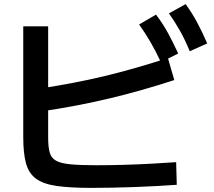

<svg xmlns="http://www.w3.org/2000/svg" viewBox="-20 -875 1040 933"><path d="M424 38Q320 38 254.5 28.5Q189 19 154 -7.5Q119 -34 106 -82.5Q93 -131 93 -209V-747H214V-207Q214 -161 221.5 -134Q229 -107 252.5 -94Q276 -81 323 -76.5Q370 -72 450 -72Q513 -72 581.5 -74Q650 -76 715.5 -79.5Q781 -83 836 -87L839 23Q795 26 742 29Q689 32 633 34Q577 36 523 37Q469 38 424 38ZM171 -444Q259 -458 335.5 -472.5Q412 -487 485 -504.5Q558 -522 633.5 -543.5Q709 -565 796 -593L827 -486Q668 -434 513 -397Q358 -360 190 -335ZM762 -573Q736 -628 711 -671Q686 -714 656 -756L738 -804Q771 -761 796 -715Q821 -669 846 -615ZM902 -626Q879 -682 854.5 -725.5Q830 -769 801 -810L882 -855Q914 -811 938.5 -765Q963 -719 987 -664Z"/></svg>

Font: M PLUS 1 SemiBold
Style: Regular
Weight: 600
Designer: Coji Morishita
Foundry: UNDERFOREST DESIGN
Version: Version 1.001